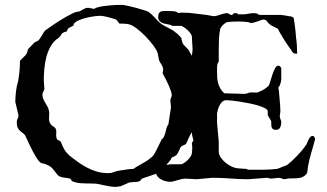

<svg xmlns="http://www.w3.org/2000/svg" viewBox="-20 -730 1313 771"><path d="M47.4 -240.7Q47.4 -247.1 50.8 -253.2Q54.2 -259.3 54.2 -267.1L41.5 -320.8Q41.5 -335 43.2 -352.5Q44.9 -370.1 47.4 -383.3Q51.3 -395.5 53.7 -409.4Q56.2 -423.3 57.6 -437.3Q59.1 -451.2 59.6 -463.6Q60.1 -476.1 60.1 -484.9Q65.4 -491.7 70.8 -496.6Q76.2 -501.5 80.6 -506.3Q85 -511.2 87.9 -517.1Q90.8 -522.9 92.3 -532.2L119.1 -560.1L131.8 -565.9Q134.8 -567.4 138.7 -572.8Q142.6 -578.1 146.7 -585.2Q150.9 -592.3 155 -598.9Q159.2 -605.5 163.1 -608.9Q190.9 -628.9 218 -646.2Q245.1 -663.6 277.3 -679.2Q279.8 -679.7 282.2 -680.7Q284.7 -681.6 286.9 -682.1Q289.1 -682.6 290.5 -682.6Q298.3 -683.6 303.2 -686.3Q308.1 -689 312.5 -691.7Q316.9 -694.3 322 -696.5Q327.1 -698.7 334.5 -698.7L358.4 -694.3L365.7 -698.7L383.8 -703.6Q405.8 -707 426.5 -708.7Q447.3 -710.4 468.8 -710.4Q475.6 -710.4 491.5 -707Q507.3 -703.6 524.7 -699Q542 -694.3 556.6 -689.7Q571.3 -685.1 576.2 -682.6Q590.3 -672.4 601.8 -658.9Q613.3 -645.5 626 -635.3Q633.8 -629.4 641.4 -625.5Q648.9 -621.6 656.2 -617.9Q663.6 -614.3 670.9 -610.1Q678.2 -606 685.1 -599.6Q687.5 -598.6 690.9 -595.7Q694.3 -592.8 697.8 -589.1Q701.2 -585.4 703.9 -582.3Q706.5 -579.1 708 -577.6L711.4 -562.5Q712.4 -556.6 716.6 -551.5Q720.7 -546.4 725.8 -541.5Q731 -536.6 735.6 -531.5Q740.2 -526.4 741.7 -521Q743.7 -518.1 745.8 -514.2Q748 -510.3 750.5 -505.9L753.4 -529.8L750.5 -582Q750.5 -587.9 745.4 -595.2Q740.2 -602.5 733.2 -609.1Q726.1 -615.7 719 -620.4Q711.9 -625 708 -626H672.4Q670.9 -627 668.9 -627.9Q667.5 -628.9 665.8 -629.6Q664.1 -630.4 663.1 -630.4Q656.2 -632.3 647.9 -633.5Q639.6 -634.8 632.3 -637.7Q625 -640.6 620.1 -646.2Q615.2 -651.9 615.2 -662.1Q615.2 -670.9 617.7 -675.8Q620.1 -680.7 624.5 -682.9Q628.9 -685.1 635.5 -685.5Q642.1 -686 650.4 -686Q664.1 -686 676 -685.1Q688 -684.1 697.3 -677.2Q699.7 -678.2 701.9 -678.7Q704.1 -679.2 706.5 -679.2H715.8Q739.3 -679.2 764.2 -675.5Q789.1 -671.9 810.1 -669.9L837.9 -665Q844.2 -665 851.1 -667Q857.9 -668.9 864.7 -671.1Q871.6 -673.3 878.4 -675.3Q885.3 -677.2 892.1 -677.2Q894.5 -677.2 896.5 -676Q898.4 -674.8 900.6 -673.6Q902.8 -672.4 905.3 -671.1Q907.7 -669.9 911.6 -669.9Q913.6 -669.9 915.8 -673.6Q918 -677.2 923.3 -677.2Q928.7 -677.2 931.4 -676.8Q934.1 -676.3 936 -672.4H955.6Q965.8 -672.4 977.1 -674.8Q988.3 -677.2 999.5 -677.2Q1006.3 -677.2 1010 -676.3Q1013.7 -675.3 1021.5 -669.9H1109.4Q1115.7 -669.4 1121.1 -668.5Q1126 -667.5 1131.3 -666.7Q1136.7 -666 1140.6 -665Q1146 -665 1153.1 -662.4Q1160.2 -659.7 1160.2 -652.3Q1161.1 -647.9 1162.6 -637.7Q1164.1 -627.4 1165.3 -616.5Q1166.5 -605.5 1167.5 -595.7Q1168.5 -585.9 1168.5 -582Q1170.9 -565.4 1172.1 -548.3Q1173.3 -531.2 1173.3 -514.6H1166Q1155.8 -514.6 1147.9 -531.2Q1143.6 -537.1 1141.8 -539.3Q1140.1 -541.5 1138.7 -543.9Q1131.8 -553.2 1125 -564Q1118.2 -574.7 1112.3 -584.7Q1106.4 -594.7 1101.8 -602.8Q1097.2 -610.8 1095.7 -614.3Q1084.5 -619.6 1071.8 -626.7Q1059.1 -633.8 1052.7 -643.6Q1050.8 -647.5 1046.9 -649.4Q1043 -651.4 1037.6 -651.4Q1033.2 -651.4 1032.2 -650.4Q1028.3 -648.9 1022.5 -647Q1016.6 -645 1010.5 -642.8Q1004.4 -640.6 998.5 -639.2Q992.7 -637.7 988.3 -637.7Q985.4 -637.7 984.4 -638.7Q983.4 -639.6 981 -639.6Q979 -639.6 977.5 -641.1Q966.3 -642.6 955.8 -643.1Q945.3 -643.6 934.6 -643.6Q923.3 -643.6 913.3 -643.1Q903.3 -642.6 892.1 -641.1Q888.7 -640.1 884.3 -637.2Q879.9 -634.3 875.7 -630.1Q871.6 -626 868.4 -621.6Q865.2 -617.2 864.3 -613.3Q860.4 -596.7 859.4 -575.7Q858.4 -554.7 858.4 -533.2V-482.4Q854 -477.1 852.8 -471.2Q851.6 -465.3 851.6 -458V-440.9Q851.6 -429.2 852.3 -417.7Q853 -406.2 856 -395.5Q858.9 -384.8 864.7 -374.8Q870.6 -364.7 880.4 -355.5L959 -353Q968.3 -353 976.6 -356.4Q979 -357.4 982.4 -358.2Q985.8 -358.9 989.3 -358.9L1008.8 -358.4Q1017.1 -358.4 1023.9 -363.3Q1027.8 -364.3 1033 -366.9Q1038.1 -369.6 1043.2 -373Q1048.3 -376.5 1052.7 -380.1Q1057.1 -383.8 1059.6 -386.7Q1062.5 -392.6 1066.2 -405.8Q1069.8 -418.9 1074.5 -432.4Q1079.1 -445.8 1084.7 -456.1Q1090.3 -466.3 1097.7 -466.3Q1104 -466.3 1109.4 -457V-412.1Q1109.4 -405.8 1107.9 -400.9Q1106.4 -396 1103.5 -386.7L1097.7 -379.4L1100.1 -363.3Q1100.1 -361.3 1101.1 -351.8Q1102.1 -342.3 1103 -329.8Q1104 -317.4 1105 -304.4Q1106 -291.5 1106 -283.2L1103.5 -265.1Q1103.5 -256.8 1106.4 -251Q1109.4 -245.1 1109.4 -239.7Q1109.4 -227.1 1104.7 -217.8Q1100.1 -208.5 1087.4 -208.5Q1081.1 -208.5 1077.4 -210.7Q1073.7 -212.9 1072 -216.3Q1070.3 -219.7 1069.8 -223.9Q1069.3 -228 1069.3 -232.4Q1069.3 -235.4 1069.3 -238Q1069.3 -240.7 1068.8 -244.1L1055.2 -267.6V-283.2Q1054.7 -289.6 1043.9 -295.4Q1033.2 -301.3 1017.1 -306.2Q1001 -311 981.4 -314.9Q961.9 -318.8 943.6 -321.8Q925.3 -324.7 910.4 -326.2Q895.5 -327.6 888.7 -327.6Q879.9 -327.6 873.3 -322Q866.7 -316.4 862.3 -308.1Q857.9 -299.8 855.2 -290.8Q852.5 -281.7 851.6 -275.4V-236.3L858.4 -161.1V-119.1Q859.4 -107.9 867.2 -96.7Q875 -85.4 886.5 -76.2Q897.9 -66.9 910.6 -61Q923.3 -55.2 933.6 -54.2L968.3 -51.8L977.5 -48.3H1008.8Q1020.5 -48.3 1030.3 -48.3Q1040 -48.3 1049.8 -48.8Q1059.6 -49.3 1069.8 -49.8Q1080.1 -50.3 1093.3 -51.8L1131.8 -66.9Q1139.6 -72.3 1150.9 -82.5Q1162.1 -92.8 1173.1 -104.2Q1184.1 -115.7 1193.4 -127Q1202.6 -138.2 1207 -145.5Q1209.5 -147 1211.9 -153.1Q1214.4 -159.2 1217.5 -166.3Q1220.7 -173.3 1225.1 -178.7Q1229.5 -184.1 1235.4 -184.1Q1240.2 -184.1 1242.7 -179.7Q1245.1 -175.3 1245.1 -170.4L1236.8 -140.1Q1229 -114.7 1222.4 -88.4Q1215.8 -62 1213.4 -35.6Q1208 -27.3 1201.4 -22.9Q1194.8 -18.6 1187.3 -16.6Q1179.7 -14.6 1171.4 -14.2Q1163.1 -13.7 1154.8 -13.7Q1149.4 -13.7 1144.3 -13.7Q1139.2 -13.7 1134.8 -12.7L1124.5 -10.3Q1119.6 -10.3 1116.7 -11.2Q1113.8 -12.2 1111.3 -13.2Q1108.9 -14.2 1106.2 -15.1Q1103.5 -16.1 1100.1 -16.1L1068.8 -12.7L1052.7 -16.1L977.5 -10.3Q941.9 -10.3 906 -13.2Q870.1 -16.1 832 -16.1L769.5 -10.3L725.6 -12.7Q716.8 -12.7 708.5 -10.7Q700.2 -8.8 692.4 -6.3Q684.6 -3.9 677.2 -2Q669.9 0 663.1 0Q655.8 0 647 -2Q638.2 -3.9 630.1 -7.8Q622.1 -11.7 615.7 -17.8Q609.4 -23.9 607.4 -32.2Q605.5 -31.2 605 -31.2H604L549.8 -12.7Q546.4 -8.8 544.9 -6.6Q543.5 -4.4 542 -3.4Q540.5 -2.4 538.6 -1.7Q536.6 -1 532.2 0L500 2.4L465.3 17.6Q460.9 18.6 456.5 19Q452.6 20 448.5 20.3Q444.3 20.5 440.4 20.5Q435.1 20.5 427.5 19.3Q419.9 18.1 411.6 16.6Q403.3 15.1 395.3 13.4Q387.2 11.7 380.9 10.3Q371.1 7.8 360.4 7.3Q349.6 6.8 338.9 6.8Q320.3 6.8 303.2 5.6Q286.1 4.4 269.5 -2.4L262.2 -12.7Q256.8 -14.2 249.5 -15.1Q242.2 -16.1 234.6 -17.3Q227.1 -18.6 220.5 -21Q213.9 -23.4 210.4 -28.8Q203.1 -37.6 198.7 -43.5Q194.3 -49.3 189.9 -54.2Q185.5 -59.1 179 -63Q172.4 -66.9 160.6 -71.8L145.5 -75.2Q140.6 -77.6 134.8 -85Q128.9 -92.3 123 -102.3Q117.2 -112.3 111.1 -123.5Q105 -134.8 100.1 -145.3Q95.2 -155.8 91.3 -164.1Q87.4 -172.4 85.4 -176.8Q81.1 -188.5 74.5 -193.4Q67.9 -198.2 62 -203.1Q56.2 -208 51.8 -215.6Q47.4 -223.1 47.4 -240.7ZM150.4 -349.6Q150.4 -339.8 154.1 -331.8Q157.7 -323.7 162.6 -315.9Q167.5 -308.1 171.6 -300.3Q175.8 -292.5 176.8 -283.2Q177.7 -281.2 177.7 -276.9L176.8 -253.4Q176.8 -249 177.7 -243.7Q178.7 -238.3 182.6 -232.9Q185.5 -228 189 -225.6Q192.4 -223.1 195.6 -221.2Q198.7 -219.2 201.4 -216.3Q204.1 -213.4 205.6 -207L206.1 -201.7Q206.1 -198.7 205.8 -195.6Q205.6 -192.4 205.6 -186.5Q205.6 -178.2 208 -173.3Q210 -168 215.3 -166.5Q220.7 -165 224.1 -160.6Q231.4 -141.6 238.8 -129.2Q246.1 -116.7 258.8 -105.5Q275.9 -91.8 293.7 -79.1Q311.5 -66.4 330.6 -56.4Q349.6 -46.4 370.6 -40.5Q391.6 -34.7 415 -34.7Q421.4 -34.7 425.8 -35.6Q430.2 -36.6 434.3 -38.1Q438.5 -39.6 442.9 -41Q447.3 -42.5 453.6 -43.9Q467.3 -45.9 484.6 -48.8Q502 -51.8 516.1 -51.8Q526.4 -59.6 539.1 -66.4Q551.8 -73.2 564.2 -80.8Q576.7 -88.4 587.2 -97.4Q597.7 -106.4 604 -119.1L629.4 -170.4Q636.2 -175.3 639.4 -183.1Q642.6 -190.9 644.5 -199.2Q646.5 -207.5 648.7 -215.8Q650.9 -224.1 656.2 -230.5L666.5 -298.3Q666.5 -305.7 665.3 -312.5Q664.1 -319.3 664.1 -329.6L669.9 -345.7Q669.9 -353.5 666.3 -364.5Q662.6 -375.5 657.5 -387Q652.3 -398.4 647 -409.2Q641.6 -419.9 637.7 -427.2L632.8 -436L635.3 -449.2Q635.3 -456.5 632.8 -462.2Q630.4 -467.8 627.4 -472.4Q624.5 -477.1 621.6 -481.9Q618.7 -486.8 617.7 -492.7L613.3 -516.1Q608.9 -529.8 595.2 -548.1Q581.5 -566.4 564.5 -584Q547.4 -601.6 529.8 -615Q512.2 -628.4 500 -631.8Q492.7 -634.3 480 -634.8Q467.3 -635.3 459.5 -635.3L446.8 -651.4Q443.4 -652.8 434.8 -655.3Q426.3 -657.7 416.7 -660.4Q407.2 -663.1 397.9 -664.8Q388.7 -666.5 383.8 -666.5Q374 -666.5 358.6 -664.6Q343.3 -662.6 327.1 -658.7Q311 -654.8 297.4 -648.9Q283.7 -643.1 277.3 -635.3L274.9 -627.4Q271 -624.5 266.8 -623Q262.7 -621.6 259 -619.4Q255.4 -617.2 252.7 -613.8Q250 -610.4 248.5 -604Q237.3 -601.1 233.2 -598.6Q229 -596.2 227.3 -593.3Q225.6 -590.3 223.6 -586.7Q221.7 -583 214.8 -577.6Q195.8 -565.4 184.1 -545.2Q172.4 -524.9 166.3 -501.5Q160.2 -478 158 -453.6Q155.8 -429.2 155.8 -408.2L158.2 -373.5Q158.2 -369.1 154.3 -362.8Q150.4 -356.4 150.4 -349.6ZM749.5 -199.2Q743.7 -188.5 738.3 -177Q732.9 -165.5 727.5 -152.8Q724.6 -149.9 721.7 -148.7Q718.8 -147.5 715.8 -146.2Q712.9 -145 710 -143.3Q707 -141.6 704.6 -137.7Q702.1 -133.3 697.8 -122.8Q693.4 -112.3 687.5 -106.4L677.7 -100.6Q673.8 -100.6 670.2 -97.2Q666.5 -93.8 666.5 -90.3Q663.6 -86.4 658.7 -80.3Q653.8 -74.2 647.9 -67.4Q659.7 -70.3 668.5 -70.3H708Q711.9 -71.3 718.8 -75.4Q725.6 -79.6 732.2 -85.9Q738.8 -92.3 744.1 -99.6Q749.5 -106.9 750.5 -114.3Q751 -119.1 751.5 -124.8Q752 -130.4 752 -136.2Q752 -141.1 751.5 -145.5Q751 -149.9 750.5 -155.3L756.8 -166.5Q752 -182.1 749.5 -199.2Z"/></svg>

Font: IM FELL English SC
Style: Regular
Weight: 400
Designer: Igino Marini
Foundry: Igino Marini
Version: 3.00